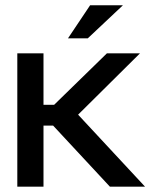

<svg xmlns="http://www.w3.org/2000/svg" viewBox="-20 -700 576 720"><path d="M44.9 -500H143.1V-307.1H183.1L380.9 -500H504.9L272.9 -270L523.9 0H392.1L179.2 -229H143.1V0H44.9ZM234.9 -556.2 317.9 -680.2H440.9L309.1 -556.2Z"/></svg>

Font: LT Wave
Style: Regular
Weight: 400
Designer: Daniel Lyons
Version: Version 2.5 (Glyphs App)